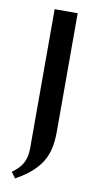

<svg xmlns="http://www.w3.org/2000/svg" viewBox="-80 -530 358 739"><g transform="rotate(10 99.5 -161.0)"><path d="M162 -32Q162 5 155.5 34Q149 63 134 87Q119 111 95 132Q71 153 35 173L18 150Q47 130 59.5 106.5Q72 83 72 48V-495H162Z"/></g></svg>

Font: Moniqa ExtBd Cond Paragraph
Style: Regular
Weight: 800
Width: 3
Designer: Rajesh Rajput
Foundry: Rajesh Rajput
Version: Version 1.000